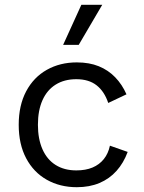

<svg xmlns="http://www.w3.org/2000/svg" viewBox="-20 -770 600 800"><path d="M300 -510Q352 -510 391.5 -494Q431 -478 460 -448Q489 -418 507 -377L431 -341Q415 -389 382.5 -414.5Q350 -440 298 -440Q248 -440 212 -417.5Q176 -395 157 -352.5Q138 -310 138 -250Q138 -191 157 -148Q176 -105 212 -82.5Q248 -60 298 -60Q337 -60 365.5 -72Q394 -84 412.5 -107Q431 -130 438 -163L512 -137Q495 -91 465.5 -58Q436 -25 394.5 -7.5Q353 10 300 10Q230 10 175 -21Q120 -52 89 -110.5Q58 -169 58 -250Q58 -331 89 -389.5Q120 -448 175 -479Q230 -510 300 -510ZM319 -750H406L308 -583H243Z"/></svg>

Font: Work Sans
Style: Regular
Weight: 400
Designer: Wei Huang
Foundry: Wei Huang
Version: Version 2.006; ttfautohint (v1.8.1.43-b0c9)